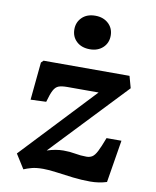

<svg xmlns="http://www.w3.org/2000/svg" viewBox="-88 -847 750 926"><g transform="rotate(10 287.5 -384.0)"><path d="M95 -523H516L532 -465L185 -99Q228 -113 265 -113Q297 -113 323.5 -108Q350 -103 379 -103Q395 -103 407 -110.5Q419 -118 430.5 -140.5Q442 -163 459 -208H532L498 0Q460 12 417.5 12Q375 12 332.5 7Q290 2 251.5 -3.5Q213 -9 184 -9Q150 -9 128 -3Q106 3 90 10L46 -60L383 -418H230Q203 -418 188 -412.5Q173 -407 163 -388.5Q153 -370 142 -330L66 -327L84 -512ZM215 -698Q215 -733 239 -756.5Q263 -780 304 -780Q343 -780 368 -757Q393 -734 393 -698Q393 -662 368.5 -639Q344 -616 305 -616Q264 -616 239.5 -639Q215 -662 215 -698Z"/></g></svg>

Font: Literata 7pt
Style: Bold Italic
Weight: 700
Italic angle: -2°
Designer: Latin by Veronika Burian and Jose Scaglione. Greek by Irene Vlachou. Cyrillic by Vera Evstafieva
Foundry: TypeTogether
Version: Version 3.002